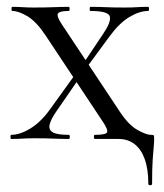

<svg xmlns="http://www.w3.org/2000/svg" viewBox="-20 -406 479 561"><path d="M12.8 0Q10.6 0 10.6 -6Q10.6 -12 12.8 -12Q38.4 -12 68.9 -30.7Q99.4 -49.4 125.6 -85.8L206 -197.4L218.4 -187.4L144 -79.6Q129.2 -58.2 125.2 -42.7Q121.2 -27.2 133.8 -19.6Q146.4 -12 181 -12Q184 -12 184 -6Q184 0 181 0Q158 0 136.5 -1Q115 -2 81 -2Q59.2 -2 45.8 -1Q32.4 0 12.8 0ZM221.4 -192.6 211.4 -202.6 281 -306.4Q305.2 -341.8 300.9 -357.9Q296.6 -374 244 -374Q242 -374 242 -380Q242 -386 244 -386Q268 -386 289.5 -385Q311 -384 345 -384Q366.8 -384 380.2 -385Q393.6 -386 413.2 -386Q415.4 -386 415.4 -380Q415.4 -374 413.2 -374Q387.8 -374 358.4 -356.5Q329 -339 300.4 -300.2ZM326 0H257.4Q254.4 0 254.4 -6Q254.4 -12 257.4 -12Q289.8 -12 293 -19.6Q296.2 -27.2 279.4 -52L112.8 -303Q86.2 -343 60.2 -358.5Q34.2 -374 15.6 -374Q13.6 -374 13.6 -380Q13.6 -386 15.6 -386Q30.6 -386 46.6 -385Q62.6 -384 77.6 -384Q111.2 -384 136 -385Q160.8 -386 181.4 -386Q183.4 -386 183.4 -380Q183.4 -374 181.4 -374Q153.4 -374 149.2 -366.2Q145 -358.4 160.6 -335L331.2 -78Q356.2 -40.6 381.7 -26.3Q407.2 -12 420.8 -12Q428.2 -12 429.3 -10.5Q430.4 -9 430.4 0Q430.4 10.4 429.1 23.6Q427.8 36.8 426.1 61Q424.4 85.2 424.4 131.2Q424.4 135.2 418.9 135.2Q413.4 135.2 413.4 131.2Q413.4 89.2 403.3 60.1Q393.2 31 373.7 15.5Q354.2 0 326 0Z"/></svg>

Font: Cormorant Light
Style: Regular
Weight: 300
Designer: Christian Thalmann (Catharsis Fonts)
Foundry: Catharsis Fonts
Version: Version 4.000